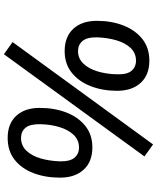

<svg xmlns="http://www.w3.org/2000/svg" viewBox="69 -840 799 977"><g transform="rotate(90 468.5 -351.5)"><path d="M256 28 194 -16 715 -731 776 -687ZM240 -281Q167 -281 126.5 -325Q86 -369 86 -445Q86 -519 109.5 -579.5Q133 -640 178 -676Q223 -712 289 -712Q361 -712 401.5 -668Q442 -624 442 -548Q442 -474 418.5 -413.5Q395 -353 350 -317Q305 -281 240 -281ZM240 -349Q278 -349 304 -376.5Q330 -404 343.5 -449Q357 -494 358 -546Q360 -598 340.5 -621Q321 -644 289 -644Q250 -644 224 -616.5Q198 -589 185 -544Q172 -499 170 -447Q169 -395 188.5 -372Q208 -349 240 -349ZM682 9Q609 9 569 -35Q529 -79 529 -154Q529 -228 552 -288.5Q575 -349 620 -385.5Q665 -422 730 -422Q803 -422 843.5 -377.5Q884 -333 884 -258Q884 -183 861 -122.5Q838 -62 793 -26.5Q748 9 682 9ZM682 -59Q721 -59 747 -86.5Q773 -114 786 -158.5Q799 -203 801 -256Q802 -308 782.5 -331Q763 -354 731 -354Q692 -354 666 -326.5Q640 -299 626.5 -254Q613 -209 612 -157Q611 -105 630 -82Q649 -59 682 -59Z"/></g></svg>

Font: Nunito Sans SemiBold
Style: Italic
Weight: 600
Italic angle: -9°
Designer: Vernon Adams
Foundry: Vernon Adams
Version: Version 3.006; ttfautohint (v1.8.3)